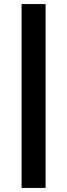

<svg xmlns="http://www.w3.org/2000/svg" viewBox="-20 -739 330 943"><path d="M86 184V-719H204V184Z"/></svg>

Font: Nunitoga
Style: Bold
Weight: 700
Designer: Vernon Adams
Foundry: Vernon Adams
Version: Version 1.0